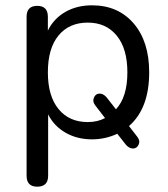

<svg xmlns="http://www.w3.org/2000/svg" viewBox="-20 -515 632 722"><path d="M120 187Q80 187 80 146V-452Q80 -493 120 -493Q160 -493 160 -452V-400Q182 -445 225.5 -470Q269 -495 326 -495Q424 -495 482.5 -427Q541 -359 541 -243Q541 -107 465 -41L496 -1Q508 14 501.5 28.5Q495 43 481 43.5Q467 44 454 30L421 -12Q376 9 326 9Q270 9 226.5 -16Q183 -41 161 -85V146Q161 187 120 187ZM310 -56Q347 -56 375 -71L338 -119Q327 -133 333 -147.5Q339 -162 353 -163Q367 -164 380 -150L416 -104Q459 -150 459 -243Q459 -332 419 -381Q379 -430 310 -430Q240 -430 200 -381.5Q160 -333 160 -243Q160 -154 200 -105Q240 -56 310 -56Z"/></svg>

Font: Nunito
Style: Regular
Weight: 400
Designer: Vernon Adams
Foundry: Vernon Adams
Version: Version 3.602